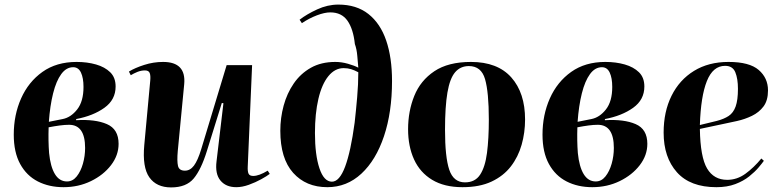

<svg xmlns="http://www.w3.org/2000/svg" viewBox="-20 -802 3401 837"><path d="M257 14Q194 14 145 -11Q96 -36 68 -87Q40 -138 40 -215Q40 -301 72 -373Q104 -445 165 -488.5Q226 -532 314 -532Q360 -532 398.5 -521Q437 -510 460.5 -487Q484 -464 484 -425Q484 -367 435 -332Q386 -297 312 -283V-278Q395 -283 446 -261Q497 -239 497 -175Q497 -125 464 -82Q431 -39 376.5 -12.5Q322 14 257 14ZM193 -271 253 -283Q289 -290 316.5 -325Q344 -360 344 -423Q344 -462 333 -485.5Q322 -509 299 -509Q269 -509 247 -479Q225 -449 211.5 -395Q198 -341 193 -271ZM272 -11Q297 -11 314.5 -33Q332 -55 341.5 -88.5Q351 -122 351 -157Q351 -258 281 -258Q263 -258 240.5 -255Q218 -252 192 -247Q190 -188 194 -135Q200 -75 219.5 -43Q239 -11 272 -11Z M542 -490Q568 -506 608.5 -519Q649 -532 691 -532Q792 -532 783 -435L755 -144Q751 -99 756 -78.5Q761 -58 786 -58Q809 -58 825.5 -80Q842 -102 857 -151L968 -518H1079L1060 -76Q1059 -55 1063.5 -45Q1068 -35 1084 -35Q1109 -35 1147 -58L1156 -44Q1143 -34 1118.5 -20.5Q1094 -7 1065 3.5Q1036 14 1010 14Q965 14 941 -15Q917 -44 924 -99L954 -352L947 -353L882 -144Q857 -63 824.5 -24Q792 15 726 15Q662 15 631 -29Q600 -73 609 -170L635 -451Q637 -473 632.5 -484Q628 -495 612 -495Q595 -495 579 -488.5Q563 -482 550 -474Z M1286 -716Q1317 -740 1362.5 -761Q1408 -782 1455 -782Q1534 -782 1586 -741Q1638 -700 1663.5 -625.5Q1689 -551 1689 -449Q1689 -313 1654 -208.5Q1619 -104 1555.5 -45Q1492 14 1407 14Q1314 14 1258 -48.5Q1202 -111 1202 -232Q1202 -288 1216.5 -341.5Q1231 -395 1260.5 -438Q1290 -481 1335 -506.5Q1380 -532 1442 -532Q1469 -532 1497 -524Q1525 -516 1542 -507Q1540 -530 1537.5 -559Q1535 -588 1527 -610Q1520 -676 1494.5 -712Q1469 -748 1420 -748Q1395 -748 1361 -735Q1327 -722 1296 -701ZM1427 -10Q1460 -10 1484.5 -75.5Q1509 -141 1526 -267Q1532 -320 1537 -378Q1542 -436 1542 -487Q1525 -496 1510.5 -500.5Q1496 -505 1478 -505Q1440 -505 1411.5 -470Q1383 -435 1368 -371Q1353 -307 1353 -222Q1353 -127 1372.5 -68.5Q1392 -10 1427 -10Z M1996 14Q1917 14 1864 -18Q1811 -50 1785 -107Q1759 -164 1759 -239Q1759 -317 1786 -384Q1813 -451 1873.5 -491.5Q1934 -532 2033 -532Q2149 -532 2209 -464.5Q2269 -397 2269 -281Q2269 -224 2254 -171Q2239 -118 2207 -76.5Q2175 -35 2123 -10.5Q2071 14 1996 14ZM2007 -7Q2051 -7 2073 -40.5Q2095 -74 2103 -135.5Q2111 -197 2111 -281Q2111 -400 2094.5 -457Q2078 -514 2024 -514Q1987 -514 1964 -487Q1941 -460 1930.5 -398.5Q1920 -337 1920 -236Q1920 -117 1938.5 -62Q1957 -7 2007 -7Z M2562 14Q2499 14 2450 -11Q2401 -36 2373 -87Q2345 -138 2345 -215Q2345 -301 2377 -373Q2409 -445 2470 -488.5Q2531 -532 2619 -532Q2665 -532 2703.5 -521Q2742 -510 2765.5 -487Q2789 -464 2789 -425Q2789 -367 2740 -332Q2691 -297 2617 -283V-278Q2700 -283 2751 -261Q2802 -239 2802 -175Q2802 -125 2769 -82Q2736 -39 2681.5 -12.5Q2627 14 2562 14ZM2498 -271 2558 -283Q2594 -290 2621.5 -325Q2649 -360 2649 -423Q2649 -462 2638 -485.5Q2627 -509 2604 -509Q2574 -509 2552 -479Q2530 -449 2516.5 -395Q2503 -341 2498 -271ZM2577 -11Q2602 -11 2619.5 -33Q2637 -55 2646.5 -88.5Q2656 -122 2656 -157Q2656 -258 2586 -258Q2568 -258 2545.5 -255Q2523 -252 2497 -247Q2495 -188 2499 -135Q2505 -75 2524.5 -43Q2544 -11 2577 -11Z M3156 -532Q3247 -532 3287.5 -497Q3328 -462 3328 -408Q3328 -364 3308.5 -338Q3289 -312 3258 -297Q3227 -282 3193 -274.5Q3159 -267 3130 -261L3031 -240Q3033 -117 3062.5 -67.5Q3092 -18 3150 -18Q3193 -18 3229.5 -44.5Q3266 -71 3299 -111L3310 -101Q3303 -91 3287 -72Q3271 -53 3246 -33Q3221 -13 3185.5 0.5Q3150 14 3103 14Q2989 14 2931 -51Q2873 -116 2873 -224Q2873 -315 2907.5 -384.5Q2942 -454 3005.5 -493Q3069 -532 3156 -532ZM3197 -415Q3197 -459 3185.5 -487Q3174 -515 3141 -515Q3088 -515 3061.5 -448.5Q3035 -382 3031 -257L3105 -275Q3136 -283 3156.5 -296.5Q3177 -310 3187 -338Q3197 -366 3197 -415Z"/></svg>

Font: Literata 72pt
Style: Bold Italic
Weight: 700
Italic angle: -2°
Designer: Latin by Veronika Burian and Jose Scaglione. Greek by Irene Vlachou. Cyrillic by Vera Evstafieva
Foundry: TypeTogether
Version: Version 3.002